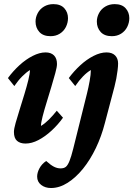

<svg xmlns="http://www.w3.org/2000/svg" viewBox="-20 -692 650 936"><path d="M104.5 7.8Q78.1 7.8 63 -5.4Q47.9 -18.6 47.9 -48.8Q47.9 -63.5 56.2 -92.8Q64.5 -122.1 76.2 -159.2Q87.9 -196.3 99.1 -233.4Q110.4 -270.5 118.2 -302.2Q126 -334 126 -350.6Q107.4 -338.9 88.4 -319.8Q69.3 -300.8 49.8 -272.5L18.6 -311.5Q43 -344.7 74.2 -373.5Q105.5 -402.3 139.2 -419.4Q172.9 -436.5 202.1 -436.5Q228.5 -436.5 243.2 -421.9Q257.8 -407.2 257.8 -379.9Q257.8 -365.2 249.5 -335.4Q241.2 -305.7 230 -267.6Q218.8 -229.5 207 -191.9Q195.3 -154.3 187.5 -123.5Q179.7 -92.8 179.7 -78.1Q199.2 -89.8 218.3 -108.9Q237.3 -127.9 256.8 -152.3L287.1 -118.2Q262.7 -84 231.4 -55.2Q200.2 -26.4 167.5 -9.3Q134.8 7.8 104.5 7.8ZM226.6 -515.6Q190.4 -515.6 171.9 -536.1Q153.3 -556.6 153.3 -586.9Q153.3 -608.4 164.1 -628.4Q174.8 -648.4 194.8 -660.2Q214.8 -671.9 240.2 -671.9Q275.4 -671.9 293.5 -651.9Q311.5 -631.8 311.5 -603.5Q311.5 -581.1 301.3 -560.5Q291 -540 271.5 -527.8Q252 -515.6 226.6 -515.6ZM538.1 -269.5 491.2 -91.8Q474.6 -27.3 447.3 29.8Q419.9 86.9 384.8 130.4Q349.6 173.8 309.6 199.2Q269.5 224.6 228.5 224.6Q200.2 224.6 180.7 209.5Q161.1 194.3 161.1 168.9Q161.1 149.4 172.4 128.4Q183.6 107.4 205.1 92.8Q226.6 112.3 242.7 120.6Q258.8 128.9 275.4 128.9Q292 128.9 301.3 121.1Q310.5 113.3 318.8 92.8Q327.1 72.3 336.9 33.2L404.3 -237.3Q411.1 -264.6 417 -296.9Q422.9 -329.1 422.9 -350.6Q403.3 -338.9 384.8 -319.8Q366.2 -300.8 346.7 -272.5L315.4 -311.5Q339.8 -344.7 371.1 -373.5Q402.3 -402.3 436 -419.4Q469.7 -436.5 499 -436.5Q526.4 -436.5 541 -421.9Q555.7 -407.2 555.7 -382.8Q555.7 -369.1 553.2 -349.1Q550.8 -329.1 546.9 -308.6Q543 -288.1 538.1 -269.5ZM525.4 -515.6Q489.3 -515.6 470.7 -536.1Q452.1 -556.6 452.1 -586.9Q452.1 -608.4 462.9 -628.4Q473.6 -648.4 493.7 -660.2Q513.7 -671.9 539.1 -671.9Q574.2 -671.9 592.3 -651.9Q610.4 -631.8 610.4 -603.5Q610.4 -581.1 600.1 -560.5Q589.8 -540 570.3 -527.8Q550.8 -515.6 525.4 -515.6Z"/></svg>

Font: Crimson Pro ExtraLight
Style: Bold Italic
Weight: 700
Italic angle: -12°
Version: Version 1.002